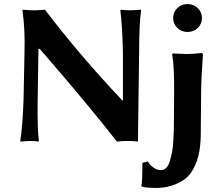

<svg xmlns="http://www.w3.org/2000/svg" viewBox="-20 -696 1104 948"><path d="M101.1 -444.8Q104 -552.7 90.8 -645L92.8 -647.9Q129.9 -645 152.8 -645Q152.8 -645 202.1 -647.9Q375.5 -420.4 584 -200.2H586.9V-444.8Q583 -578.6 574.2 -645L576.2 -647.9Q602.1 -645 626 -645Q626 -645 674.8 -647.9L676.8 -645Q667 -579.1 667 -444.8L661.1 2.9Q637.2 0 612.8 0Q589.8 0 557.1 2.9Q417 -177.2 175.8 -455.1H169.9L166 -200.2Q164.1 -58.1 171.9 0L169.9 2.9Q149.9 0 126 0Q126 0 81.1 2.9L80.1 0Q91.3 -70.8 96.2 -200.2ZM855.5 -558.1Q835 -578.1 835 -607.2Q835 -636.2 855.5 -656Q876 -675.8 906 -675.8Q936 -675.8 956.5 -656Q977.1 -636.2 977.1 -607.2Q977.1 -578.1 956.5 -558.1Q936 -538.1 906 -538.1Q876 -538.1 855.5 -558.1ZM839.8 -234.9Q840.8 -368.7 830.1 -428.2L833 -432.1Q837.9 -432.1 863.5 -430.7Q889.2 -429.2 903.8 -429.2Q928.7 -429.2 973.1 -434.1Q981.9 -434.1 981.9 -423.8Q974.1 -322.8 973.1 -246.1L971.2 -28.8Q970.2 90.3 921.9 158.2Q897.9 192.4 850.6 212.2Q803.2 231.9 756.8 231.9Q692.9 231.9 679.2 224.1L678.2 221.2Q683.1 203.1 683.1 107.9L710 101.1Q718.8 117.2 736.8 130.6Q754.9 144 773.9 144Q789.1 144 800.5 133.1Q812 122.1 818.6 99.1Q825.2 76.2 829.6 54.2Q834 32.2 835.9 -2.9Q837.9 -38.1 838.4 -59.6Q838.9 -81.1 838.9 -116.2Z"/></svg>

Font: Linux Biolinum
Style: Bold
Weight: 700
Designer: Philipp H. Poll
Foundry: Philipp H. Poll
Version: Version 1.3.2 ; ttfautohint (v0.9)